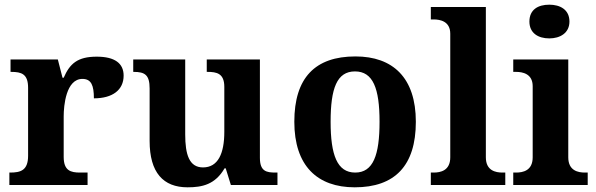

<svg xmlns="http://www.w3.org/2000/svg" viewBox="-20 -790 2547 820"><path d="M20 0H354V-53H322C282 -53 252 -61 252 -120V-293C252 -339 262 -453 332 -453C370 -453 381 -425 381 -370C461 -370 508 -406 508 -467C508 -519 471 -548 393 -548C311 -548 278 -518 252 -458H247L227 -536H25V-483H28C72 -483 100 -474 100 -415V-125C100 -62 68 -53 23 -53H20Z M781 10C844 10 899 -2 939 -71H944L966 0H1165V-53H1157C1118 -53 1090 -58 1090 -116V-536H863V-483H866C905 -483 938 -477 938 -419V-227C938 -134 911 -75 847 -75C788 -75 771 -130 771 -216V-536H549V-483H551C599 -483 619 -470 619 -412V-188C619 -53 677 10 781 10Z M1495 10C1666 10 1756 -82 1756 -270C1756 -458 1658 -549 1498 -549C1326 -549 1237 -458 1237 -270C1237 -82 1335 10 1495 10ZM1497 -53C1420 -53 1392 -128 1392 -270C1392 -413 1419 -485 1496 -485C1573 -485 1601 -413 1601 -270C1601 -128 1574 -53 1497 -53Z M1820 0H2138V-53H2126C2097 -53 2055 -61 2055 -118V-760H1820V-707H1832C1860 -707 1903 -699 1903 -646V-118C1903 -61 1861 -53 1832 -53H1820Z M2326 -626C2372 -626 2412 -649 2412 -698C2412 -749 2372 -770 2326 -770C2278 -770 2241 -749 2241 -698C2241 -649 2278 -626 2326 -626ZM2172 0H2490V-53H2478C2449 -53 2407 -61 2407 -118V-536H2172V-483H2184C2212 -483 2255 -475 2255 -422V-118C2255 -61 2213 -53 2184 -53H2172Z"/></svg>

Font: Noto Serif Test
Style: Bold
Weight: 700
Version: Version 1.000